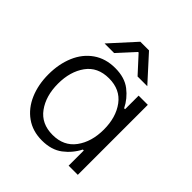

<svg xmlns="http://www.w3.org/2000/svg" viewBox="-199 -874 1020 1020"><g transform="rotate(45 310.5 -364.5)"><path d="M51 -267Q51 -345 77.5 -407.5Q104 -470 155.5 -506Q207 -542 279 -542Q350 -542 394.5 -507.5Q439 -473 463 -424H470V-526H539V0H470V-114H463Q437 -63 391.5 -28.5Q346 6 275 6Q205 6 154.5 -30Q104 -66 77.5 -128Q51 -190 51 -267ZM122 -268Q122 -176 166 -115.5Q210 -55 294 -55Q378 -55 422.5 -115.5Q467 -176 467 -268Q467 -360 422.5 -420Q378 -480 294 -480Q209 -480 165.5 -419.5Q122 -359 122 -268ZM274 -735H339L467 -594H394L308 -688H304L218 -594H146Z"/></g></svg>

Font: Lopes Sans Light
Style: Regular
Weight: 300
Designer: Gabriel Lam, Diego Maldonado
Foundry: TypeRant, Foresti Design
Version: Version 4.000